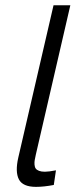

<svg xmlns="http://www.w3.org/2000/svg" viewBox="-20 -710 306 737"><path d="M118.2 7.3Q67.4 7.3 52.5 -21.5Q37.6 -50.3 50.3 -105.5L185.5 -689.9H250L117.7 -117.2Q114.7 -104 113.3 -95.7Q111.8 -87.4 112.5 -77.9Q113.3 -68.4 117.2 -63Q121.1 -57.6 129.9 -54.2Q138.7 -50.8 152.3 -50.8Q167 -50.8 194.8 -56.2L186.5 0Q148.4 7.3 118.2 7.3Z"/></svg>

Font: HK Grotesk Legacy
Style: Italic
Weight: 400
Italic angle: -13°
Designer: Alfredo Marco Pradil
Foundry: Hanken Design Co.
Version: Version 2.022;PS 002.022;hotconv 1.0.88;makeotf.lib2.5.64775